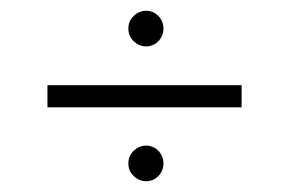

<svg xmlns="http://www.w3.org/2000/svg" viewBox="-20 -407 541 356"><path d="M428 -208H68V-249H428ZM218 -354Q218 -368 228 -377.5Q238 -387 251 -387Q264 -387 273.5 -377.5Q283 -368 283 -354Q283 -340 273.5 -330.5Q264 -321 251 -321Q238 -321 228 -330.5Q218 -340 218 -354ZM218 -104Q218 -118 228 -127.5Q238 -137 251 -137Q264 -137 273.5 -127.5Q283 -118 283 -104Q283 -90 273.5 -80.5Q264 -71 251 -71Q238 -71 228 -80.5Q218 -90 218 -104Z"/></svg>

Font: Josefin Slab
Style: Regular
Weight: 400
Designer: Santiago Orozco
Foundry: Typemade
Version: Version 1.000